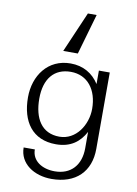

<svg xmlns="http://www.w3.org/2000/svg" viewBox="-108 -899 831 1166"><g transform="rotate(10 308.0 -316.0)"><path d="M296 -63C186 -63 136 -148 136 -270C136 -393 195 -463 297 -463C401 -463 463 -381 463 -264C463 -163 397 -63 296 -63ZM67 -266C67 -116 138 -14 283 -14C374 -14 428 -57 463 -122V-21C463 83 404 149 304 149C226 149 163 109 163 39H94C94 139 186 198 293 198C443 198 530 111 530 -29V-500H463V-417C425 -477 365 -513 287 -513C147 -513 67 -399 67 -266ZM319 -580 391 -830H337L229 -580Z"/></g></svg>

Font: Perun Light
Style: Regular
Weight: 300
Foundry: Copyright (c) Stefan Peev, Context Ltd, 2016
Version: Version 1.089